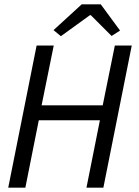

<svg xmlns="http://www.w3.org/2000/svg" viewBox="-20 -866 640 886"><path d="M18 0H97L159 -311H441L379 0H457L588 -656H510L454 -380H172L228 -656H149L18 0ZM261 -699 395 -796H399L495 -700L534 -725L445 -846H357L227 -727L261 -699Z"/></svg>

Font: Source Code Variable
Style: Italic
Weight: 400
Italic angle: -11°
Monospace: yes
Designer: Paul D. Hunt, Teo Tuominen
Foundry: Adobe Systems Incorporated
Version: Version 1.005;PS 1.0;hotconv 16.6.54;makeotf.lib2.5.65590